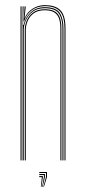

<svg xmlns="http://www.w3.org/2000/svg" viewBox="-20 -625 333 748"><path d="M231.2 0V-514Q231.2 -535 227.6 -551.2Q224 -567.5 215.2 -578.5Q206.5 -589.5 191.6 -595.2Q176.8 -601 154.2 -601Q126.2 -601 104.6 -585.6Q83 -570.2 74 -542.5H72L75.8 -600H80V-596.2L75.8 -555.5H76.8Q85.5 -577.8 107.4 -591.4Q129.2 -605 154.2 -605Q173.2 -605 187 -601.1Q200.8 -597.2 210.1 -589.8Q219.5 -582.2 225 -571.2Q230.5 -560.2 232.9 -545.9Q235.2 -531.5 235.2 -514V0ZM60 0V-600H64V0ZM76.5 0V-508.8Q76.5 -525.8 84 -544.4Q91.5 -563 108.5 -576Q125.5 -589 154.2 -589Q173.2 -589 185.9 -584.1Q198.5 -579.2 205.8 -569.6Q213 -560 216.1 -546Q219.2 -532 219.2 -514V0H215.2V-514Q215.2 -537 209.9 -552.8Q204.5 -568.5 191.2 -576.8Q178 -585 154.2 -585Q127.5 -585 111.2 -572.9Q95 -560.8 87.8 -543.1Q80.5 -525.5 80.5 -508.8V0ZM68 0V-600H72L70 -527.8H72Q77.8 -556.5 99.4 -576.8Q121 -597 154.2 -597Q198.2 -597 212.8 -574.6Q227.2 -552.2 227.2 -514V0H223.2V-514Q223.2 -552 209 -572.5Q194.8 -593 154.2 -593Q124.8 -593 106.8 -579Q88.8 -565 80.6 -545.4Q72.5 -525.8 72.5 -508.8V0ZM148.8 103 159 65V49H133V45H163V65L151.2 103ZM139.2 103 143 65H133V61H147V65L141.5 103ZM144 103 151 65V57H133V53H155V65L146.2 103Z"/></svg>

Font: Big Shoulders Inline Display SC Thin
Style: Regular
Weight: 100
Designer: Patric King
Foundry: XO Type Co
Version: Version 2.002